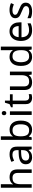

<svg xmlns="http://www.w3.org/2000/svg" viewBox="1939 -2740 810 4729"><g transform="rotate(-90 2344.5 -375.0)"><path d="M173 -537Q173 -497 168 -462H174Q200 -503 244.5 -524Q289 -545 341 -545Q439 -545 488 -498.5Q537 -452 537 -349V0H450V-343Q450 -472 330 -472Q240 -472 206.5 -421.5Q173 -371 173 -277V0H85V-760H173Z M906 -545Q1004 -545 1051 -502Q1098 -459 1098 -365V0H1034L1017 -76H1013Q978 -32 939.5 -11Q901 10 833 10Q760 10 712 -28.5Q664 -67 664 -149Q664 -229 727 -272.5Q790 -316 921 -320L1012 -323V-355Q1012 -422 983 -448Q954 -474 901 -474Q859 -474 821 -461.5Q783 -449 750 -433L723 -499Q758 -518 806 -531.5Q854 -545 906 -545ZM932 -259Q832 -255 793.5 -227Q755 -199 755 -148Q755 -103 782.5 -82Q810 -61 853 -61Q921 -61 966 -98.5Q1011 -136 1011 -214V-262Z M1352 -575Q1352 -541 1350.5 -511.5Q1349 -482 1347 -465H1352Q1375 -499 1415 -522Q1455 -545 1518 -545Q1618 -545 1678.5 -475.5Q1739 -406 1739 -268Q1739 -130 1678 -60Q1617 10 1518 10Q1455 10 1415 -13Q1375 -36 1352 -68H1345L1327 0H1264V-760H1352ZM1503 -472Q1418 -472 1385 -423Q1352 -374 1352 -271V-267Q1352 -168 1384.5 -115.5Q1417 -63 1505 -63Q1577 -63 1612.5 -116Q1648 -169 1648 -269Q1648 -472 1503 -472Z M1924 -737Q1944 -737 1959.5 -723.5Q1975 -710 1975 -681Q1975 -653 1959.5 -639Q1944 -625 1924 -625Q1902 -625 1887 -639Q1872 -653 1872 -681Q1872 -710 1887 -723.5Q1902 -737 1924 -737ZM1967 -536V0H1879V-536Z M2316 -62Q2336 -62 2357 -65.5Q2378 -69 2391 -73V-6Q2377 1 2351 5.5Q2325 10 2301 10Q2259 10 2223.5 -4.5Q2188 -19 2166 -55Q2144 -91 2144 -156V-468H2068V-510L2145 -545L2180 -659H2232V-536H2387V-468H2232V-158Q2232 -109 2255.5 -85.5Q2279 -62 2316 -62Z M2946 -536V0H2874L2861 -71H2857Q2831 -29 2785 -9.5Q2739 10 2687 10Q2590 10 2541 -36.5Q2492 -83 2492 -185V-536H2581V-191Q2581 -63 2700 -63Q2789 -63 2823.5 -113Q2858 -163 2858 -257V-536Z M3306 10Q3206 10 3146 -59.5Q3086 -129 3086 -267Q3086 -405 3146.5 -475.5Q3207 -546 3307 -546Q3369 -546 3408.5 -523Q3448 -500 3473 -467H3479Q3478 -480 3475.5 -505.5Q3473 -531 3473 -546V-760H3561V0H3490L3477 -72H3473Q3449 -38 3409 -14Q3369 10 3306 10ZM3320 -63Q3405 -63 3439.5 -109.5Q3474 -156 3474 -250V-266Q3474 -366 3441 -419.5Q3408 -473 3319 -473Q3248 -473 3212.5 -416.5Q3177 -360 3177 -265Q3177 -169 3212.5 -116Q3248 -63 3320 -63Z M3938 -546Q4007 -546 4056.5 -516Q4106 -486 4132.5 -431.5Q4159 -377 4159 -304V-251H3792Q3794 -160 3838.5 -112.5Q3883 -65 3963 -65Q4014 -65 4053.5 -74.5Q4093 -84 4135 -102V-25Q4094 -7 4054 1.5Q4014 10 3959 10Q3883 10 3824.5 -21Q3766 -52 3733.5 -113.5Q3701 -175 3701 -264Q3701 -352 3730.5 -415Q3760 -478 3813.5 -512Q3867 -546 3938 -546ZM3937 -474Q3874 -474 3837.5 -433.5Q3801 -393 3794 -321H4067Q4066 -389 4035 -431.5Q4004 -474 3937 -474Z M4644 -148Q4644 -70 4586 -30Q4528 10 4430 10Q4374 10 4333.5 1Q4293 -8 4262 -24V-104Q4294 -88 4339.5 -74.5Q4385 -61 4432 -61Q4499 -61 4529 -82.5Q4559 -104 4559 -140Q4559 -160 4548 -176Q4537 -192 4508.5 -208Q4480 -224 4427 -244Q4375 -264 4338 -284Q4301 -304 4281 -332Q4261 -360 4261 -404Q4261 -472 4316.5 -509Q4372 -546 4462 -546Q4511 -546 4553.5 -536.5Q4596 -527 4633 -510L4603 -440Q4569 -454 4532 -464Q4495 -474 4456 -474Q4402 -474 4373.5 -456.5Q4345 -439 4345 -409Q4345 -387 4358 -371.5Q4371 -356 4401.5 -341.5Q4432 -327 4483 -307Q4534 -288 4570 -268Q4606 -248 4625 -219.5Q4644 -191 4644 -148Z"/></g></svg>

Font: Noto Sans Elymaic
Style: Regular
Weight: 400
Designer: Morgane Pierson
Foundry: Google LLC
Version: Version 1.002; ttfautohint (v1.8.4.7-5d5b)